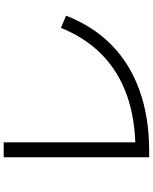

<svg xmlns="http://www.w3.org/2000/svg" viewBox="86 -890 828 1040"><g transform="rotate(-90 500.0 -370.0)"><path d="M168 24V-764H249V4L202 -50Q369 -50 499 -95Q629 -140 722 -230Q815 -320 869 -454L935 -426Q878 -279 775.5 -179Q673 -79 528.5 -27.5Q384 24 201 24Z"/></g></svg>

Font: M PLUS 1 Code
Style: Regular
Weight: 400
Designer: Coji Morishita
Foundry: UNDERFOREST DESIGN
Version: Version 1.005